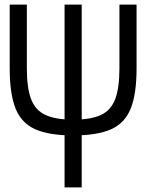

<svg xmlns="http://www.w3.org/2000/svg" viewBox="-20 -820 640 840"><path d="M300 -227.5Q195 -227.5 134.2 -254.5Q73.5 -281.5 48 -345.5Q22.5 -409.5 22.5 -520.5V-800H97.5V-520.5Q97.5 -435.5 116 -386.5Q134.5 -337.5 179 -317Q223.5 -296.5 300 -296.5Q377.5 -296.5 421.5 -317Q465.5 -337.5 484 -386.5Q502.5 -435.5 502.5 -520.5V-800H577.5V-520.5Q577.5 -409.5 552 -345.5Q526.5 -281.5 466.2 -254.5Q406 -227.5 300 -227.5ZM262.5 0V-800H337.5V0Z"/></svg>

Font: Victor Mono Thin
Style: Regular
Weight: 100
Monospace: yes
Designer: Rune Bjørnerås
Version: Version 1.561;gftools[0.9.30]